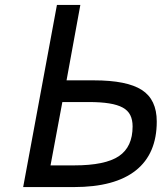

<svg xmlns="http://www.w3.org/2000/svg" viewBox="-20 -759 656 779"><path d="M211 -739H306L250 -433H361Q495 -433 555.5 -394Q616 -355 616 -266Q616 -135 531 -67.5Q446 0 280 0H74ZM281 -88Q407 -88 462.5 -125.5Q518 -163 518 -246Q518 -273 508.5 -292Q499 -311 478 -322.5Q457 -334 423 -339.5Q389 -345 340 -345H233L185 -88Z"/></svg>

Font: Involve Medium Oblique
Style: Italic
Weight: 500
Italic angle: -10.5°
Designer: Stefan Peev
Foundry: Context Ltd.
Version: Version 1.001